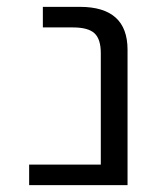

<svg xmlns="http://www.w3.org/2000/svg" viewBox="-20 -540 462 560"><path d="M274 -385Q274 -426 255.5 -443Q237 -460 193 -460H105V-520H213Q352 -520 352 -395V0H65V-60H274Z"/></svg>

Font: M PLUS 1p
Style: Regular
Weight: 400
Version: Version 1.062